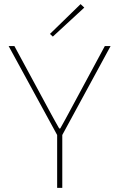

<svg xmlns="http://www.w3.org/2000/svg" viewBox="-20 -914 581 934"><path d="M518 -690 279 -250H262L22 -690H50L230 -357Q239 -341 248.5 -323.5Q258 -306 268 -289H273Q282 -306 292 -323Q302 -340 310 -356L490 -690ZM283 -281V0H258V-281ZM372 -894 390 -877 237 -736 223 -749Z"/></svg>

Font: Exo 2 Thin
Style: Regular
Weight: 250
Designer: Natanael Gama
Foundry: Natanael Gama
Version: Version 2.010